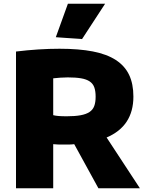

<svg xmlns="http://www.w3.org/2000/svg" viewBox="-20 -1012 774 1032"><path d="M379 -237Q362 -235 345.5 -235Q329 -235 311 -235Q309 -235 302.5 -235Q296 -235 288.5 -235.5Q281 -236 274.5 -236.5Q268 -237 266 -237V0H66V-735Q189 -750 300 -750Q404 -750 479 -735.5Q554 -721 602.5 -689.5Q651 -658 674 -609.5Q697 -561 697 -493Q697 -334 553 -273L732 0H509ZM339 -387Q383 -387 413 -392.5Q443 -398 461 -410Q479 -422 486.5 -442Q494 -462 494 -492Q494 -522 487 -542Q480 -562 462.5 -574Q445 -586 416 -591Q387 -596 344 -596Q327 -596 304 -594.5Q281 -593 266 -591V-393Q277 -390 294.5 -388.5Q312 -387 339 -387ZM280 -812 345 -992H545L421 -802Z"/></svg>

Font: Encode Sans Normal
Style: ExtraBold
Weight: 800
Designer: Pablo Impallari, Andres Torresi
Foundry: Pablo Impallari, Andres Torresi
Version: Version 1.000; ttfautohint (v1.00) -l 8 -r 50 -G 200 -x 14 -